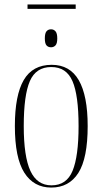

<svg xmlns="http://www.w3.org/2000/svg" viewBox="-20 -835 461 865"><path d="M104 -795V-815H321V-795ZM210 -622Q197 -622 189.5 -630.5Q182 -639 182 -662Q182 -685 189.5 -694Q197 -703 210 -703Q222 -703 230 -694Q238 -685 238 -662Q238 -639 230 -630.5Q222 -622 210 -622ZM211 10Q132 10 89.5 -57Q47 -124 47 -267Q47 -406 87 -474.5Q127 -543 213 -543Q295 -543 335 -473.5Q375 -404 375 -267Q375 -122 333 -56Q291 10 211 10ZM212 0Q280 0 307 -65.5Q334 -131 334 -267Q334 -406 306.5 -469.5Q279 -533 211 -533Q142 -533 114.5 -469.5Q87 -406 87 -267Q87 -130 117 -65Q147 0 212 0Z"/></svg>

Font: Noto Serif Display ExtraCondensed ExtraLight
Style: Regular
Weight: 200
Width: 2
Designer: Monotype Design Team
Foundry: Monotype Imaging Inc.
Version: Version 2.009